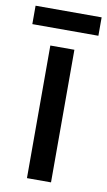

<svg xmlns="http://www.w3.org/2000/svg" viewBox="-98 -728 431 770"><g transform="rotate(10 117.5 -343.5)"><path d="M252 -687H-17V-612H252ZM167 0V-540H69V0Z"/></g></svg>

Font: Noto Sans Arabic Cond Med
Style: Regular
Weight: 500
Width: 3
Designer: Monotype Design Team, Nadine Chahine, Nizar Qandah and Khaled Hosny
Foundry: Monotype Imaging Inc.
Version: Version 2.012